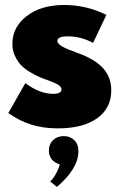

<svg xmlns="http://www.w3.org/2000/svg" viewBox="-20 -499 484 768"><path d="M211.4 14.5Q152.7 14.5 105.2 -0.5Q57.7 -15.5 13.2 -46.8L81.4 -166.4Q139.1 -123.6 192.7 -123.6Q225.9 -123.6 225.9 -141.8Q225.9 -150.5 215.5 -158Q205 -165.5 178.2 -175.5Q155 -183.6 139.3 -190.2Q123.6 -196.8 100.9 -210.2Q78.2 -223.6 64.3 -238.2Q50.5 -252.7 40 -275Q29.5 -297.3 29.5 -323.6Q29.5 -390.5 86.8 -434.8Q144.1 -479.1 236.4 -479.1Q325.5 -479.1 405.5 -439.5L352.3 -327.3Q304.5 -353.6 250.9 -353.6Q209.5 -353.6 209.5 -335Q209.5 -324.5 228 -313.6Q246.4 -302.7 290 -287.3Q359.1 -262.7 392 -226.6Q425 -190.5 425 -137.7Q425 -65.9 368.4 -25.7Q311.8 14.5 211.4 14.5ZM175.5 103.2Q175.5 77.7 192 61.6Q208.6 45.5 235 45.5Q260.9 45.5 277.3 61.6Q293.6 77.7 293.6 107.3Q293.6 140.9 271.1 177.7Q248.6 214.5 207.3 248.6L180.5 226.8Q191.4 218.2 203.6 196.1Q215.9 174.1 219.1 158.2Q198.6 152.7 187 138.2Q175.5 123.6 175.5 103.2Z"/></svg>

Font: Spartan MB Black
Style: Regular
Weight: 900
Designer: Matt Bailey, Mirko Velimirovic
Foundry: Matt Bailey
Version: Version 1.005